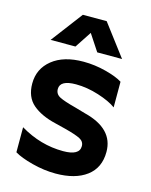

<svg xmlns="http://www.w3.org/2000/svg" viewBox="-115 -831 725 919"><g transform="rotate(15 247.0 -372.0)"><path d="M180 -756 62 -600H185L239 -682L293 -600H416L298 -756ZM312 -303Q459 -266 459 -151Q459 -72 403 -30Q347 12 250 12Q193 12 133.5 -3.5Q74 -19 43 -38V-162Q145 -101 257 -101Q338 -101 338 -147Q338 -170 316 -181.5Q294 -193 240 -207L188 -220Q115 -237 73 -273Q31 -309 31 -376Q31 -449 87.5 -494.5Q144 -540 242 -540Q298 -540 353.5 -525.5Q409 -511 437 -493V-366Q406 -389 348 -407.5Q290 -426 235 -426Q156 -426 156 -382Q156 -357 179 -345Q202 -333 260 -318Z"/></g></svg>

Font: Roundo SemiBold
Style: Regular
Weight: 600
Designer: Namrata Goyal (Gurmukhi), Shiva Nallaperumal (Latin)
Foundry: Indian Type Foundry
Version: Version 1.000;PS 1.0;hotconv 1.0.88;makeotf.lib2.5.647800